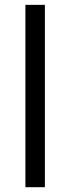

<svg xmlns="http://www.w3.org/2000/svg" viewBox="-20 -780 293 800"><path d="M167 0H85.9V-759.8H167Z"/></svg>

Font: f0_18033 
Style: Regular
Weight: 400
Foundry: Ascender Corporation
Version: Version 1.10